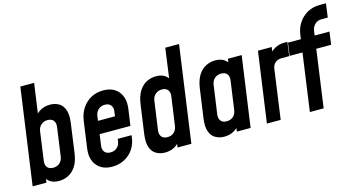

<svg xmlns="http://www.w3.org/2000/svg" viewBox="-82 -1097 2679 1446"><g transform="rotate(-15 1258.0 -374.0)"><path d="M229.5 12.5Q187 12.5 160.5 -5.2Q134 -23 122 -55L144 -79.5L132.5 0H25L130 -750H237.5L198 -468L182.5 -493Q204 -525 236.2 -542.8Q268.5 -560.5 310 -560.5Q346.5 -560.5 376.2 -544.2Q406 -528 420.5 -489.8Q435 -451.5 426 -386L395 -162Q386 -96 360.2 -58Q334.5 -20 300 -3.8Q265.5 12.5 229.5 12.5ZM212 -95Q243 -95 263.2 -113.5Q283.5 -132 287.5 -162L318.5 -386Q322.5 -416 307.8 -434.5Q293 -453 261.5 -453Q231 -453 210.8 -434.5Q190.5 -416 186.5 -386L155.5 -162Q151.5 -132 166 -113.5Q180.5 -95 212 -95Z M644 12.5Q565.5 12.5 524.8 -37.8Q484 -88 495.5 -169.5L524.5 -378.5Q532.5 -433 559.8 -474Q587 -515 629.2 -537.8Q671.5 -560.5 724 -560.5Q802.5 -560.5 843 -510.5Q883.5 -460.5 872.5 -378.5L854 -249H598.5L612.5 -349H760.5L765.5 -386Q769.5 -416 754.5 -434.5Q739.5 -453 708.5 -453Q678.5 -453 657.8 -434.5Q637 -416 633 -386L602 -162Q598 -132 612.8 -113.5Q627.5 -95 658.5 -95Q690.5 -95 710.5 -114Q730.5 -133 734 -162L736.5 -179.5H844L843 -169.5Q837.5 -114 809.8 -73Q782 -32 739 -9.8Q696 12.5 644 12.5Z M1055 12.5Q1019 12.5 988.8 -3.8Q958.5 -20 944 -58Q929.5 -96 938.5 -162L970 -386Q979.5 -451.5 1004.8 -489.8Q1030 -528 1064.5 -544.2Q1099 -560.5 1135 -560.5Q1177 -560.5 1204.2 -542.8Q1231.5 -525 1243.5 -493L1221.5 -468L1260 -750H1367.5L1262.5 0H1155L1166.5 -79.5L1182 -55Q1161 -23 1129 -5.2Q1097 12.5 1055 12.5ZM1102.5 -95Q1135 -95 1154.5 -113.8Q1174 -132.5 1178 -162L1209.5 -386Q1213.5 -415.5 1199.2 -434.2Q1185 -453 1153 -453Q1123.5 -453 1102.8 -435Q1082 -417 1077.5 -386L1046 -162Q1042 -132.5 1056.5 -113.8Q1071 -95 1102.5 -95Z M1517 12.5Q1481 12.5 1450.8 -3.8Q1420.5 -20 1406 -58Q1391.5 -96 1400.5 -162L1432 -386Q1441.5 -451.5 1466.8 -489.8Q1492 -528 1526.5 -544.2Q1561 -560.5 1597 -560.5Q1639 -560.5 1666.2 -542.8Q1693.5 -525 1705.5 -493L1683.5 -468L1694 -547.5H1801.5L1724.5 0H1617L1628.5 -79.5L1644 -55Q1623 -23 1591 -5.2Q1559 12.5 1517 12.5ZM1564.5 -95Q1597 -95 1616.5 -113.8Q1636 -132.5 1640 -162L1671.5 -386Q1675.5 -415.5 1661.2 -434.2Q1647 -453 1615 -453Q1585.5 -453 1564.8 -435Q1544 -417 1539.5 -386L1508 -162Q1504 -132.5 1518.5 -113.8Q1533 -95 1564.5 -95Z M1851.5 0 1928.5 -547.5H2036L2023.5 -461.5L2007.5 -484.5Q2030 -519.5 2062.8 -537Q2095.5 -554.5 2135.5 -554.5H2160L2145 -447H2086.5Q2057 -447 2036.8 -430.8Q2016.5 -414.5 2012.5 -384.5L1959 0Z M2186.5 0 2249 -448H2149L2162.5 -547.5H2263L2268 -583Q2275.5 -634.5 2302.8 -674.5Q2330 -714.5 2372.2 -737.2Q2414.5 -760 2466.5 -760H2515.5L2501 -652.5H2451.5Q2421.5 -652.5 2400.8 -633.2Q2380 -614 2375.5 -583L2370.5 -547.5H2486L2472.5 -448H2356.5L2294 0Z"/></g></svg>

Font: Mohave SemiBold
Style: Italic
Weight: 600
Italic angle: -8°
Designer: Gumpita Rahayu
Foundry: Tokotype
Version: Version 2.003